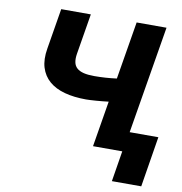

<svg xmlns="http://www.w3.org/2000/svg" viewBox="-95 -815 1020 1079"><g transform="rotate(10 415.0 -276.0)"><path d="M128.6 -495.7 166.9 -727.3H335.9L297.6 -495.7Q293 -467.3 297.1 -447.1Q301.1 -426.8 315.3 -414.1Q329.5 -401.3 354.2 -395.2Q378.9 -389.2 415.1 -389.2Q479.4 -389.2 542.6 -397.7L597.3 -727.3H767.8L665.8 -113.3H829.5L782.7 175.1H615.1L643.5 0H476.6L519.9 -261.7Q504.3 -259.6 485.3 -257.8Q466.3 -256 448.2 -254.6Q430 -253.2 415 -252.5Q399.9 -251.8 392 -251.8Q323.5 -251.8 269.7 -266.3Q215.9 -280.9 180.9 -311.1Q146 -341.3 131.9 -387.1Q117.9 -432.9 128.6 -495.7Z"/></g></svg>

Font: Inter P Extra Bold
Style: Italic
Weight: 800
Italic angle: 9.39999°
Designer: Rasmus Andersson
Foundry: rsms
Version: Version 3.018;git-588b23468